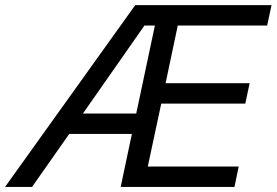

<svg xmlns="http://www.w3.org/2000/svg" viewBox="-99 -734 1086 754"><path d="M967.3 -713.9 950.2 -633.8H599.1L551.3 -407.2H881.3L864.3 -327.1H534.2L481.4 -80.1H838.4L821.8 0H375L418.9 -208H172.9L26.9 0H-79.1L432.1 -713.9ZM226.6 -288.1H436L509.3 -633.8H468.3Z"/></svg>

Font: XB Khoramshahr
Style: Italic
Weight: 400
Italic angle: -12°
Designer: Behnam
Foundry: Irmug
Version: Version 8.005 2009